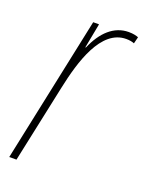

<svg xmlns="http://www.w3.org/2000/svg" viewBox="-109 -593 495 650"><g transform="rotate(20 138.5 -268.0)"><path d="M6 0H32L92 -282C113 -381 151 -511 242 -511C254 -511 264 -509 271 -506L277 -530C270 -533 258 -536 242 -536C189 -536 149 -498 123 -437H121L138 -526H117Z"/></g></svg>

Font: Noto Sans ExtraCondensed Thin
Style: Italic
Weight: 100
Width: 2
Italic angle: -12°
Designer: Monotype Design Team
Foundry: Monotype Imaging Inc.
Version: Version 2.013